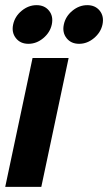

<svg xmlns="http://www.w3.org/2000/svg" viewBox="-25 -725 419 745"><path d="M-4.7 0 101.3 -500H241.3L135.3 0ZM85.3 -555Q54 -555 36.7 -577Q19.3 -599 26 -630Q32.8 -661.7 59.2 -683.3Q85.7 -705 116.9 -705Q148.1 -705 165.4 -683.3Q182.7 -661.7 176 -630Q169.3 -599 143 -577Q116.6 -555 85.3 -555ZM282 -555Q250.7 -555 233.3 -577Q216 -599 222.7 -630Q229.5 -661.7 255.9 -683.3Q282.3 -705 313.6 -705Q344.8 -705 362.1 -683.3Q379.3 -661.7 372.7 -630Q366 -599 339.6 -577Q313.3 -555 282 -555Z"/></svg>

Font: Epunda Slab Light
Style: Italic
Weight: 300
Italic angle: -12°
Designer: Simon Atzbach
Foundry: typofactur
Version: Version 1.102